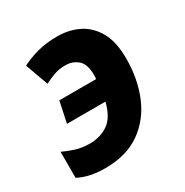

<svg xmlns="http://www.w3.org/2000/svg" viewBox="-136 -666 756 786"><g transform="rotate(-30 241.5 -273.0)"><path d="M140 10Q66 10 15 -17V-140Q40 -128 70 -118.5Q100 -109 137 -109Q186 -109 223 -134Q260 -159 277 -226H95L116 -325H290Q291 -330 291 -335Q291 -340 291 -344Q291 -396 266.5 -416.5Q242 -437 209 -437Q181 -437 158.5 -429.5Q136 -422 108 -408L69 -516Q105 -534 145.5 -545Q186 -556 239 -556Q294 -556 339 -534Q384 -512 411.5 -464Q439 -416 439 -337Q439 -241 406.5 -162.5Q374 -84 308 -37Q242 10 140 10Z"/></g></svg>

Font: BC Sans
Style: Bold Italic
Weight: 700
Italic angle: -12°
Designer: Monotype Design Team
Province of B.C.
Foundry: Monotype Imaging Inc.
Version: Version 2.000;GOOG;noto-source:20170915:90ef993387c0